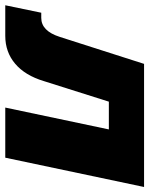

<svg xmlns="http://www.w3.org/2000/svg" viewBox="42 -644 580 747"><g transform="rotate(90 332.5 -270.0)"><path d="M-21 0 8 -140H28Q79 -140 102 -212L207 -540H686L572 0H377L462 -403H354L274 -150Q252 -77 206.5 -38.5Q161 0 98 0Z"/></g></svg>

Font: Geist Black
Style: Italic
Weight: 900
Italic angle: -12°
Designer: Basement.studio, Andrés Briganti, Mateo Zaragoza
Foundry: Basement.studio, Vercel, Andrés Briganti, Guido Ferreyra, Mateo Zaragoza
Version: Version 1.500; ttfautohint (v1.8.4.7-5d5b)